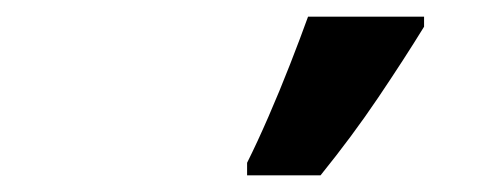

<svg xmlns="http://www.w3.org/2000/svg" viewBox="-20 -816 594 230"><path d="M276 -606V-621Q288 -645 301.5 -676Q315 -707 327.5 -739Q340 -771 349 -796H488V-784Q464 -745 433 -699Q402 -653 364 -606Z"/></svg>

Font: Noto IKEA Latin
Style: Bold Italic
Weight: 700
Italic angle: -12°
Designer: Monotype Design Team
Foundry: Monotype Imaging Inc.
Version: Version 1.0